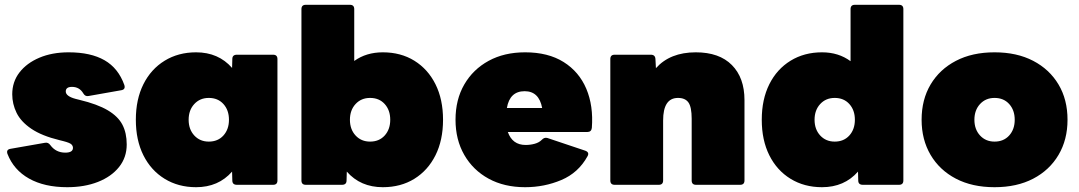

<svg xmlns="http://www.w3.org/2000/svg" viewBox="-20 -770 4494 800"><path d="M260 10Q165 10 101 -26Q37 -62 11 -129Q5 -147 24 -150L167 -175Q181 -178 190 -165Q213 -134 252 -134Q284 -134 284 -154Q284 -162 277.5 -168.5Q271 -175 244 -182L228 -186Q154 -204 110.5 -233.5Q67 -263 49 -300Q31 -337 31 -377Q31 -429 61 -468Q91 -507 144 -529.5Q197 -552 266 -552Q358 -552 415.5 -519Q473 -486 498 -416Q504 -397 485 -394L349 -370Q335 -367 327 -381Q311 -408 280 -408Q254 -408 254 -389Q254 -369 295 -358L311 -354Q386 -336 429 -310.5Q472 -285 490 -250.5Q508 -216 508 -168Q508 -114 476 -74Q444 -34 388 -12Q332 10 260 10Z M797 10Q723 10 666 -25Q609 -60 577.5 -123Q546 -186 546 -271Q546 -356 577.5 -419Q609 -482 666 -517Q723 -552 797 -552Q890 -552 947 -487L948 -524Q948 -542 967 -542H1118Q1136 -542 1136 -524V-18Q1136 0 1118 0H967Q948 0 948 -18L947 -55Q890 10 797 10ZM850 -180Q888 -180 911 -205.5Q934 -231 934 -271Q934 -311 911 -336.5Q888 -362 850 -362Q813 -362 789.5 -336.5Q766 -311 766 -271Q766 -231 789.5 -205.5Q813 -180 850 -180Z M1575 10Q1482 10 1425 -55L1424 -18Q1424 0 1405 0H1254Q1236 0 1236 -18V-732Q1236 -750 1254 -750H1438Q1456 -750 1456 -732V-516Q1506 -552 1575 -552Q1650 -552 1706.5 -517Q1763 -482 1794.5 -419Q1826 -356 1826 -271Q1826 -186 1794.5 -123Q1763 -60 1706.5 -25Q1650 10 1575 10ZM1522 -180Q1560 -180 1583 -205.5Q1606 -231 1606 -271Q1606 -311 1583 -336.5Q1560 -362 1522 -362Q1485 -362 1461.5 -336.5Q1438 -311 1438 -271Q1438 -231 1461.5 -205.5Q1485 -180 1522 -180Z M2168 10Q2081 10 2016 -25.5Q1951 -61 1914.5 -124.5Q1878 -188 1878 -271Q1878 -355 1914.5 -418Q1951 -481 2016 -516.5Q2081 -552 2168 -552Q2264 -552 2328.5 -511.5Q2393 -471 2423 -400Q2453 -329 2446 -237Q2444 -220 2427 -220H2096Q2115 -166 2170 -166Q2190 -166 2208 -171Q2226 -176 2237 -187Q2248 -199 2261 -195L2419 -142Q2437 -135 2428 -119Q2390 -50 2319 -20Q2248 10 2168 10ZM2166 -390Q2104 -390 2092 -320H2239Q2226 -390 2166 -390Z M2541 0Q2523 0 2523 -18V-524Q2523 -542 2541 -542H2692Q2710 -542 2711 -524L2713 -486Q2772 -552 2879 -552Q2977 -552 3029.5 -499Q3082 -446 3082 -353V-18Q3082 0 3064 0H2880Q2862 0 2862 -18V-275Q2862 -324 2848.5 -343Q2835 -362 2805 -362Q2743 -362 2743 -268V-18Q2743 0 2725 0Z M3405 10Q3331 10 3274 -25Q3217 -60 3185.5 -123Q3154 -186 3154 -271Q3154 -356 3185.5 -419Q3217 -482 3274 -517Q3331 -552 3405 -552Q3474 -552 3524 -515V-732Q3524 -750 3542 -750H3726Q3744 -750 3744 -732V-18Q3744 0 3726 0H3575Q3556 0 3556 -18L3555 -55Q3498 10 3405 10ZM3458 -180Q3496 -180 3519 -205.5Q3542 -231 3542 -271Q3542 -311 3519 -336.5Q3496 -362 3458 -362Q3421 -362 3397.5 -336.5Q3374 -311 3374 -271Q3374 -231 3397.5 -205.5Q3421 -180 3458 -180Z M4124 10Q4031 10 3963 -25.5Q3895 -61 3857.5 -124.5Q3820 -188 3820 -271Q3820 -355 3857.5 -418Q3895 -481 3963 -516.5Q4031 -552 4124 -552Q4217 -552 4285 -516.5Q4353 -481 4390.5 -418Q4428 -355 4428 -271Q4428 -188 4390.5 -124.5Q4353 -61 4285 -25.5Q4217 10 4124 10ZM4124 -180Q4162 -180 4185 -205.5Q4208 -231 4208 -271Q4208 -311 4185 -336.5Q4162 -362 4124 -362Q4087 -362 4063.5 -336.5Q4040 -311 4040 -271Q4040 -231 4063.5 -205.5Q4087 -180 4124 -180Z"/></svg>

Font: LINE Seed Sans Heavy
Style: Regular
Weight: 900
Designer: LINE VX Design & Dalton Maag Ltd & Sandoll Inc
Foundry: Dalton Maag Ltd
Version: Version 1.003